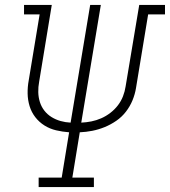

<svg xmlns="http://www.w3.org/2000/svg" viewBox="-20 -755 686 775"><path d="M136 0V-38H229L259 -221Q232 -223 206.5 -229Q181 -235 159.5 -248.5Q138 -262 122.5 -282Q107 -302 99.5 -326.5Q92 -351 91.5 -377.5Q91 -404 96 -431L140 -697H77V-735H189L138 -425Q134 -404 134.5 -383Q135 -362 141 -343Q147 -324 159 -308.5Q171 -293 188 -282.5Q205 -272 224.5 -266.5Q244 -261 265 -260L344 -735H387L308 -260Q329 -261 349 -265Q369 -269 388.5 -277.5Q408 -286 425.5 -299.5Q443 -313 456 -330Q469 -347 476.5 -366.5Q484 -386 487 -406L542 -735H646V-697H578L529 -400Q525 -375 515 -350.5Q505 -326 488.5 -304.5Q472 -283 449.5 -267.5Q427 -252 402.5 -242Q378 -232 352.5 -227Q327 -222 302 -221L272 -38H359V0Z"/></svg>

Font: Iosevka Curly Slab XLtEx
Style: Italic
Weight: 200
Width: 7
Italic angle: -9°
Monospace: yes
Designer: Belleve Invis
Foundry: Belleve Invis
Version: Version 11.1.0; ttfautohint (v1.8.3)